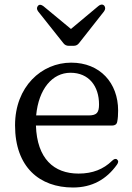

<svg xmlns="http://www.w3.org/2000/svg" viewBox="-20 -814 589 855"><path d="M305 21C390 21 454 -15 501 -81C508 -91 508 -98 501 -104C495 -109 487 -106 478 -97C441 -61 393 -41 330 -41C220 -41 145 -107 140 -255H480C491 -255 500 -260 502 -272C505 -286 506 -303 506 -322C506 -444 426 -535 297 -535C165 -535 47 -428 47 -256C47 -69 157 21 305 21ZM150 -763 262 -622C268 -614 276 -610 286 -610H308C318 -610 326 -614 332 -622L443 -763C450 -772 450 -782 444 -789C437 -796 427 -795 418 -787L296 -685L174 -786C164 -794 155 -795 149 -788C143 -781 143 -772 150 -763ZM141 -300C152 -418 213 -490 294 -490C376 -490 421 -430 421 -349C421 -314 412 -300 375 -300Z"/></svg>

Font: 寒蝉锦书宋 Text
Style: Regular
Weight: 400
Designer: 寒蝉锦书宋{Warren} 思源宋体{Ryoko NISHIZUKA 西塚涼子 (kana & ideographs); Frank Grießhammer (Latin, Greek & Cyrillic); Wenlong ZHANG 
Foundry: Adobe & ChillType
Version: Version 2.000;Glyphs 3.1.1 (3135)